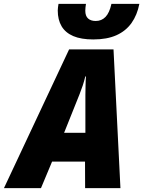

<svg xmlns="http://www.w3.org/2000/svg" viewBox="-79 -970 738 990"><path d="M-58.6 0 277.3 -715.3H506.3L542 0H359.9L359.4 -136.7H189.5L132.3 0ZM251.5 -285.2H361.3V-480.5Q361.8 -504.4 362.1 -527.8Q362.3 -551.3 364.3 -575.7H360.8Q355 -551.3 347.7 -529.3Q340.3 -507.3 331.1 -483.9ZM401.9 -766.6Q339.4 -766.6 298.8 -783.9Q258.3 -801.3 238.5 -834.7Q218.8 -868.2 218.8 -916Q218.8 -921.9 220 -932.1Q221.2 -942.4 222.7 -950.2H364.3Q362.8 -941.4 361.8 -931.9Q360.8 -922.4 360.8 -915Q360.8 -887.7 375 -874.8Q389.2 -861.8 414.6 -861.8Q444.8 -861.8 465.1 -882.8Q485.4 -903.8 495.6 -950.2H639.6Q628.4 -892.6 599.1 -851.3Q569.8 -810.1 521.2 -788.3Q472.7 -766.6 401.9 -766.6Z"/></svg>

Font: Open Sans SemiCondensed ExtraBold
Style: Italic
Weight: 800
Width: 4
Italic angle: -12°
Designer: Monotype Design Team
Foundry: Monotype Imaging Inc.
Version: Version 3.003